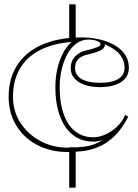

<svg xmlns="http://www.w3.org/2000/svg" viewBox="-20 -728 636 888"><path d="M300 -708H330V-539H300ZM300 -47H330V140H300ZM294 -25Q214 -25 152 -57.5Q90 -90 55 -148Q20 -206 20 -280Q20 -345 43 -396Q66 -447 110 -482.5Q154 -518 216.5 -536.5Q279 -555 358 -555Q398 -555 437 -546.5Q476 -538 507.5 -520.5Q539 -503 557.5 -476.5Q576 -450 576 -414Q576 -385 559 -365Q542 -345 512 -335Q482 -325 443 -325Q384 -325 345.5 -348Q307 -371 307 -414Q307 -445 327.5 -467Q348 -489 383 -496Q445 -510 445 -523Q445 -529 437.5 -534Q430 -539 417.5 -542Q405 -545 389 -545Q358 -545 333 -526.5Q308 -508 291 -476.5Q274 -445 265 -406Q256 -367 256 -325Q256 -270 266.5 -227Q277 -184 297 -154Q317 -124 346 -108.5Q375 -93 412 -93Q437 -93 466 -105.5Q495 -118 520.5 -141.5Q546 -165 559 -197L573 -188Q543 -130 508 -97Q473 -64 435.5 -48.5Q398 -33 362 -29Q326 -25 294 -25ZM465 -523V-518Q463 -504 444 -494.5Q425 -485 387 -476Q327 -464 327 -414Q327 -380 357.5 -362.5Q388 -345 443 -345Q497 -345 526.5 -362.5Q556 -380 556 -414Q556 -434 549.5 -450Q543 -466 531 -479.5Q519 -493 502 -503.5Q485 -514 465 -523ZM40 -280Q40 -214 74 -161Q108 -108 165.5 -76.5Q223 -45 294 -45Q332 -45 373 -50Q414 -55 454 -80Q444 -77 433 -75Q422 -73 412 -73Q370 -73 337.5 -90.5Q305 -108 282.5 -141Q260 -174 248 -220.5Q236 -267 236 -325Q236 -366 244.5 -406Q253 -446 270 -479.5Q287 -513 311 -534Q224 -527 163.5 -495.5Q103 -464 71.5 -409.5Q40 -355 40 -280Z"/></svg>

Font: Kalnia Glaze Thin
Style: Bold
Weight: 700
Version: Version 1.110